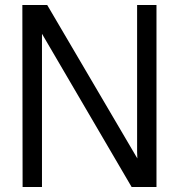

<svg xmlns="http://www.w3.org/2000/svg" viewBox="-20 -753 720 773"><path d="M70 -733 71 0H149V-592V-617L510 0H610V-733H532V-141L533 -115L170 -733Z"/></svg>

Font: Kreadon Medium
Style: Regular
Weight: 500
Designer: kohakuno
Foundry: StudioGnu
Version: Version 1.000;Glyphs 3.1.2 (3151)